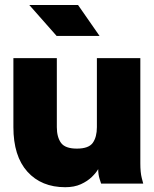

<svg xmlns="http://www.w3.org/2000/svg" viewBox="-20 -743 622 777"><path d="M210 -507.8V-228.5Q210 -188.5 226.8 -165Q243.7 -141.6 291 -141.6Q338.9 -141.6 355.5 -165Q372.1 -188.5 372.1 -228.5V-507.8H547.9V-82Q547.9 -44.9 553.7 -22.5Q559.6 0 559.6 0H389.2Q389.2 0 383.3 -18.3Q377.4 -36.6 377.4 -58.6Q369.1 -43.9 351.6 -26.9Q334 -9.8 307.4 2.4Q280.8 14.6 244.1 14.6Q147.5 14.6 90.8 -48.3Q34.2 -111.3 34.2 -228.5V-507.8ZM209 -597.7 98.6 -722.7H295.9L382.8 -597.7Z"/></svg>

Font: Giphurs Black
Style: Regular
Weight: 900
Version: Version 0.920; ttfautohint (v1.8.4.7-5d5b)